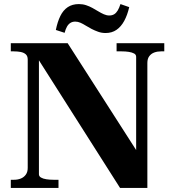

<svg xmlns="http://www.w3.org/2000/svg" viewBox="-20 -922 856 942"><path d="M33 0V-40H49Q67 -40 82 -46Q97 -52 106.5 -65Q116 -78 116 -98V-630Q116 -647 106.5 -655.5Q97 -664 81.5 -667Q66 -670 48 -670H33V-710H312L671 -150L648 -132V-643Q648 -654 638 -659.5Q628 -665 612 -667.5Q596 -670 577 -670H552V-710H786V-670H770Q752 -670 737 -664.5Q722 -659 712.5 -646.5Q703 -634 703 -613V0H569L145 -667L171 -673V-67Q171 -57 181 -51Q191 -45 207.5 -42.5Q224 -40 242 -40H267V0ZM498 -760Q479 -760 462 -766Q445 -772 429.5 -780Q414 -788 400.5 -796.5Q387 -805 374.5 -810.5Q362 -816 349 -816Q336 -816 326 -810Q316 -804 309 -792Q302 -780 297 -761L254 -775Q262 -815 276 -843.5Q290 -872 312.5 -887Q335 -902 367 -902Q386 -902 402.5 -896.5Q419 -891 433.5 -883Q448 -875 462 -866.5Q476 -858 489.5 -852Q503 -846 516 -846Q530 -846 540 -852Q550 -858 557.5 -870.5Q565 -883 571 -902L614 -887Q605 -848 589.5 -819.5Q574 -791 551.5 -775.5Q529 -760 498 -760Z"/></svg>

Font: Roboto Serif 120pt Expanded SemiBold
Style: Regular
Weight: 600
Width: 7
Designer: Greg Gazdowicz
Foundry: Commercial Type
Version: Version 1.008